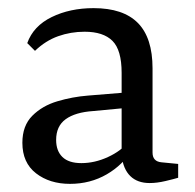

<svg xmlns="http://www.w3.org/2000/svg" viewBox="-20 -444 479 472"><path d="M152 8Q102 8 68.5 -18Q35 -44 35 -93Q35 -135 59.5 -159.5Q84 -184 121 -195Q158 -206 196 -209L294 -217V-179L209 -171Q165 -168 141.5 -151Q118 -134 118 -100Q118 -73 133.5 -58Q149 -43 180 -43Q213 -43 245.5 -58Q278 -73 295 -95L304 -76Q283 -39 242.5 -15.5Q202 8 152 8ZM47 -338Q62 -380 107 -402Q152 -424 210 -424Q283 -424 319 -387.5Q355 -351 355 -276V-69Q355 -47 377 -45L418 -41V-7Q408 -4 387 1Q366 6 348 6Q318 6 300.5 -11Q283 -28 279 -61V-265Q279 -321 256.5 -343.5Q234 -366 188 -366Q154 -366 123 -355Q92 -344 66 -319Z"/></svg>

Font: Rasa
Style: Regular
Weight: 400
Designer: Anna Giedrys (Yrsa+Rasa design), David Brezina (Yrsa art-direction, Rasa art-direction, design)
Foundry: Rosetta Type Foundry
Version: Version 2.004